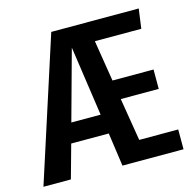

<svg xmlns="http://www.w3.org/2000/svg" viewBox="-118 -795 910 899"><g transform="rotate(-15 337.0 -345.5)"><path d="M663 -96V0H367L344 -162H162L117 0H-16L207 -691H631L618 -596H393L425 -397H624V-303H440L474 -96ZM330 -257 281 -595 188 -257Z"/></g></svg>

Font: Fira Sans Compressed Medium
Style: Regular
Weight: 500
Width: 1
Designer: bBox Type GmbH & Carrois Corporate GbR & Edenspiekermann AG
Foundry: bBox Type GmbH & Carrois Corporate GbR & Edenspiekermann AG
Version: Version 4.301